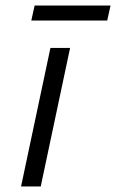

<svg xmlns="http://www.w3.org/2000/svg" viewBox="-20 -673 419 693"><path d="M162 -500 56 0H127L233 -500ZM93 -599H367L379 -653H105Z"/></svg>

Font: LT Wave Text Light Italic
Style: Regular
Weight: 300
Designer: Daniel Lyons
Version: Version 2.5 (Glyphs App)